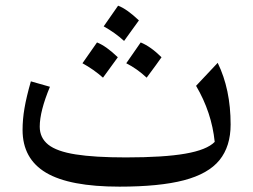

<svg xmlns="http://www.w3.org/2000/svg" viewBox="-20 -663 909 689"><path d="M750.5 -153.8Q739.7 -259.8 683.6 -355L761.2 -437.5Q807.6 -342.8 807.6 -216.3Q807.6 -137.7 767.6 -88.4Q727.5 -39.1 639.9 -16.1Q552.2 6.8 408.7 6.8Q229.5 6.8 145.3 -43.2Q61 -93.3 61 -196.8Q61 -234.9 67.9 -274.9Q74.7 -314.9 90.8 -371.1L159.2 -351.6Q122.6 -263.7 122.6 -208.5Q122.6 -168.5 153.1 -144Q183.6 -119.6 251.5 -108.9Q319.3 -98.1 431.6 -98.1Q567.9 -98.1 645 -111.6Q722.2 -125 750.5 -153.8ZM433.1 -436Q459.5 -473.6 484.9 -510.7Q521.5 -495.6 559.6 -457.5Q544.4 -435.5 506.3 -384.3Q471.7 -416.5 433.1 -436ZM275.9 -436Q292.5 -460 328.1 -510.7Q360.8 -498 402.8 -457.5L349.6 -384.3Q315.9 -414.1 275.9 -436ZM352.1 -568.4Q381.8 -610.8 403.8 -642.6Q434.6 -631.3 478.5 -589.8Q465.3 -571.8 452.6 -554Q439.9 -536.1 425.3 -516.1Q392.6 -545.9 352.1 -568.4Z"/></svg>

Font: Pinar DS1 Medium
Style: Regular
Weight: 500
Designer: Amin Abedi
Version: Version 3.000